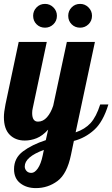

<svg xmlns="http://www.w3.org/2000/svg" viewBox="-28 -715 576 985"><path d="M44 153Q44 96 90 61.5Q136 27 207 4L219 -50Q190 -18 160 -6Q130 6 99 6Q51 6 21.5 -24Q-8 -54 -8 -114Q-8 -139 0 -179L68 -500H212L140 -160Q137 -148 137 -135Q137 -91 167 -91Q193 -91 213 -113.5Q233 -136 245 -173L315 -500H459L360 -36Q408 -52 437 -84Q466 -116 486 -179H528Q501 -90 455 -48.5Q409 -7 351 8L336 80Q316 177 267 213.5Q218 250 156 250Q108 250 76 225Q44 200 44 153ZM191 83 197 54Q99 90 99 139Q99 152 108 162Q117 172 133 172Q150 172 166 149Q182 126 191 83ZM142 -634Q142 -659 159.5 -677Q177 -695 203 -695Q228 -695 246 -677Q264 -659 264 -634Q264 -608 246 -590.5Q228 -573 203 -573Q177 -573 159.5 -590.5Q142 -608 142 -634ZM322 -634Q322 -659 339.5 -677Q357 -695 383 -695Q408 -695 426 -677Q444 -659 444 -634Q444 -608 426 -590.5Q408 -573 383 -573Q357 -573 339.5 -590.5Q322 -608 322 -634Z"/></svg>

Font: Lobster
Style: Regular
Weight: 400
Designer: Impallari Type
Foundry: Impallari Type
Version: Version 2.100